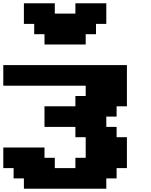

<svg xmlns="http://www.w3.org/2000/svg" viewBox="-20 -1020 915 1165"><path d="M125 125H625V62.5H687.5V0H750V-187.5H687.5V-250H625V-312.5H687.5V-375H750V-625H0V-500H500V-437.5H437.5V-375H250V-250H437.5V-187.5H500V-62.5H437.5V0H312.5V-62.5H250V-125H0V0H62.5V62.5H125ZM250 -750H500V-812.5H562.5V-875H625V-1000H437.5V-937.5H312.5V-1000H125V-875H187.5V-812.5H250Z"/></svg>

Font: Faithful 32x
Style: Bold
Weight: 400
Foundry: Faithful Resource Pack
Version: Version 1.0; January 27, 2023